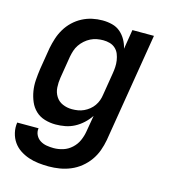

<svg xmlns="http://www.w3.org/2000/svg" viewBox="-111 -627 823 930"><g transform="rotate(15 300.0 -162.5)"><path d="M219 213Q193 213 167 210Q141 207 117.5 199Q94 191 73.5 177.5Q53 164 39 144Q25 124 19 98.5Q13 73 17 47H124Q121 65 129 81Q137 97 151.5 106Q166 115 183.5 118Q201 121 219 121Q243 121 266.5 113.5Q290 106 309 88.5Q328 71 338 48.5Q348 26 352 2L366 -80Q352 -59 333 -41.5Q314 -24 292 -12.5Q270 -1 246 3.5Q222 8 198 8Q170 8 143.5 0Q117 -8 98 -26Q79 -44 68.5 -68.5Q58 -93 53.5 -120Q49 -147 51 -175.5Q53 -204 57 -232L75 -342Q80 -367 88 -392Q96 -417 110 -440.5Q124 -464 144 -483Q164 -502 188 -514.5Q212 -527 237.5 -532.5Q263 -538 289 -538Q314 -538 337.5 -532Q361 -526 378.5 -511Q396 -496 407.5 -475.5Q419 -455 424 -432L440 -530H548L458 17Q453 44 443.5 70.5Q434 97 417 121Q400 145 377 163.5Q354 182 327.5 193Q301 204 273.5 208.5Q246 213 219 213ZM256 -84Q271 -84 286 -86.5Q301 -89 315 -95.5Q329 -102 341.5 -112Q354 -122 363 -135Q372 -148 377 -162Q382 -176 384 -191L402 -301Q405 -318 406 -335Q407 -352 404.5 -368.5Q402 -385 396 -400Q390 -415 378 -426Q366 -437 350 -441.5Q334 -446 317 -446Q301 -446 285 -443Q269 -440 254 -432.5Q239 -425 226 -413.5Q213 -402 203.5 -388Q194 -374 189 -358.5Q184 -343 181 -327L163 -217Q159 -192 160.5 -167.5Q162 -143 174.5 -123Q187 -103 209 -93.5Q231 -84 256 -84Z"/></g></svg>

Font: Iosevka Curly SmBdEx
Style: Italic
Weight: 600
Width: 7
Italic angle: -9°
Monospace: yes
Designer: Belleve Invis
Foundry: Belleve Invis
Version: Version 11.1.0; ttfautohint (v1.8.3)